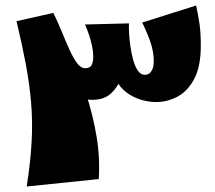

<svg xmlns="http://www.w3.org/2000/svg" viewBox="-20 -649 780 698"><path d="M339 2 77 29Q91 -60 95 -134Q99 -208 93 -277Q87 -346 73.5 -417.5Q60 -489 40 -572L174 -602Q205 -533 236.5 -458.5Q268 -384 293 -307.5Q318 -231 331 -153Q344 -75 339 2ZM315 -286Q285 -286 261 -304Q237 -322 218.5 -350Q200 -378 187 -408.5Q174 -439 165.5 -464.5Q157 -490 153 -503L174 -602Q191 -567 205.5 -531.5Q220 -496 233.5 -466.5Q247 -437 260.5 -419Q274 -401 289 -401Q308 -401 313.5 -413.5Q319 -426 319 -441Q319 -460 315 -480Q311 -500 304 -521Q297 -542 289 -560L449 -564Q446 -543 444.5 -509Q443 -475 438 -436.5Q433 -398 420 -364Q407 -330 382 -308Q357 -286 315 -286ZM548 -278Q514 -278 482 -290Q450 -302 428 -323Q406 -344 400 -370L449 -564Q448 -555 449 -533Q450 -511 453.5 -484.5Q457 -458 463.5 -433.5Q470 -409 480.5 -393Q491 -377 507 -377Q517 -377 524 -383Q531 -389 535 -400Q539 -411 539 -426Q539 -458 528.5 -491Q518 -524 497 -567L693 -629Q701 -592 705.5 -560.5Q710 -529 710 -483Q710 -407 686 -362Q662 -317 625 -297.5Q588 -278 548 -278Z"/></svg>

Font: Marhey
Style: Bold
Weight: 700
Designer: Nur Syamsi & Bustanul Arifin
Foundry: Namelatype
Version: Version 1.000